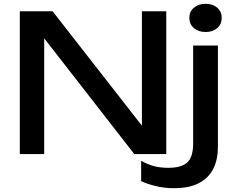

<svg xmlns="http://www.w3.org/2000/svg" viewBox="-20 -809 1233 1008"><path d="M779 -80 725 -74V-750H853V0H685L159 -676L212 -682V0H84V-750H256ZM1124 -570V-36Q1124 27 1100.5 75.5Q1077 124 1026 151.5Q975 179 892 179Q842 179 794.5 167Q747 155 721 142V35Q752 53 786 62.5Q820 72 864 72Q933 72 963.5 43.5Q994 15 994 -56V-570ZM1059 -641Q1022 -641 998 -661.5Q974 -682 974 -715Q974 -748 998 -768.5Q1022 -789 1059 -789Q1097 -789 1120.5 -768.5Q1144 -748 1144 -715Q1144 -682 1120.5 -661.5Q1097 -641 1059 -641Z"/></svg>

Font: Bounded
Style: Regular
Weight: 400
Designer: Vlad Churkin
Version: Version 1.0